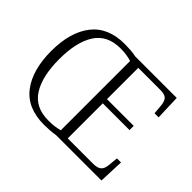

<svg xmlns="http://www.w3.org/2000/svg" viewBox="-151 -971 1228 1228"><g transform="rotate(45 462.5 -357.5)"><path d="M358 8Q206 8 131.5 -90Q57 -188 57 -359Q57 -529 132.5 -626Q208 -723 359 -723Q383 -723 411 -721Q439 -719 461 -714H837L843 -544H806L801 -605Q798 -643 783 -659.5Q768 -676 727 -676H527V-393H769V-355H527V-38H756Q796 -38 813.5 -53.5Q831 -69 834 -106L840 -170H877L870 0H460Q438 4 410 6Q382 8 358 8ZM358 -31Q393 -31 416.5 -34.5Q440 -38 459 -43V-670Q415 -684 359 -684Q240 -684 185 -598.5Q130 -513 130 -358Q130 -203 184.5 -117Q239 -31 358 -31Z"/></g></svg>

Font: Noto Serif Hentaigana Light
Style: Regular
Weight: 300
Designer: Kazuhiro Yamada
Foundry: nipponia
Version: Version 1.000; ttfautohint (v1.8.4.7-5d5b)